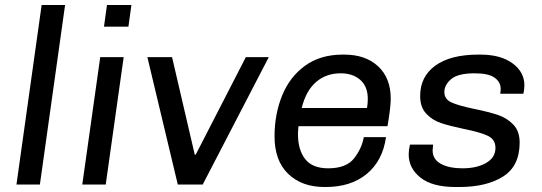

<svg xmlns="http://www.w3.org/2000/svg" viewBox="-20 -740 2172 770"><path d="M241 -720 140 0H46L147 -720Z M495 -633H397L409 -720H507ZM404 0H310L382 -511H476Z M761 -120H765L966 -511H1058L793 0H693L571 -511H670Z M1547 -344Q1547 -309 1534 -234H1177Q1175 -212 1175 -202Q1175 -139 1204 -102Q1233 -65 1296 -65Q1369 -65 1400 -105Q1431 -145 1439 -190H1528Q1515 -96 1451.5 -43Q1388 10 1286 10H1282Q1190 10 1135.5 -43Q1081 -96 1081 -193Q1081 -282 1111.5 -357Q1142 -432 1203.5 -476.5Q1265 -521 1354 -521H1361Q1446 -521 1496.5 -474Q1547 -427 1547 -344ZM1190 -307H1452Q1455 -327 1455 -343Q1455 -393 1425 -419.5Q1395 -446 1346 -446Q1288 -446 1247.5 -411Q1207 -376 1190 -307Z M2083 -398Q2083 -381 2079 -364H1986Q1988 -376 1988 -383Q1988 -411 1963.5 -428.5Q1939 -446 1884 -446Q1816 -446 1789 -422.5Q1762 -399 1762 -371Q1762 -342 1791 -329Q1820 -316 1883 -303Q1941 -291 1977 -279Q2013 -267 2038.5 -240.5Q2064 -214 2064 -168Q2064 -74 1997.5 -32Q1931 10 1822 10H1807Q1714 10 1666.5 -27.5Q1619 -65 1619 -121Q1619 -138 1624 -160H1717Q1715 -142 1715 -137Q1715 -101 1748 -83Q1781 -65 1835 -65Q1892 -65 1929.5 -86.5Q1967 -108 1967 -147Q1967 -181 1936 -195.5Q1905 -210 1840 -223Q1783 -235 1748.5 -246.5Q1714 -258 1689.5 -284Q1665 -310 1665 -355Q1665 -433 1726 -477Q1787 -521 1898 -521H1907Q1988 -521 2035.5 -486Q2083 -451 2083 -398Z"/></svg>

Font: Chivo
Style: Italic
Weight: 400
Italic angle: -8.05°
Designer: Hector Gatti
Foundry: Omnibus-Type
Version: Version 1.007